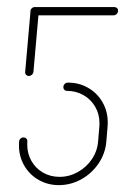

<svg xmlns="http://www.w3.org/2000/svg" viewBox="-20 -539 364 559"><path d="M164.4 -285.2Q164.4 -290.7 168.3 -294.6Q172.2 -298.5 177.8 -298.5Q210.4 -298.5 236.9 -283.1Q263.3 -267.8 278.5 -241.3Q293.7 -214.8 293.7 -182.6Q293.7 -175.2 293.3 -171.5L289.6 -127Q286.7 -92.2 267 -63.1Q247.4 -34.1 216.7 -17Q185.9 0 151.5 0Q118.9 0 92.2 -15.4Q65.6 -30.7 50.4 -57.2Q35.2 -83.7 35.2 -115.6Q35.2 -123.3 35.6 -127Q35.9 -131.9 39.6 -135.4Q43.3 -138.9 48.5 -138.9Q53.3 -138.9 56.7 -135.6Q60 -132.2 59.6 -127Q59.3 -124.1 59.3 -118.1Q59.3 -91.9 71.5 -70.4Q83.7 -48.9 105.2 -36.5Q126.7 -24.1 153.3 -24.1Q181.5 -24.1 206.5 -38Q231.5 -51.9 247.4 -75.4Q263.3 -98.9 265.6 -127L269.3 -171.5Q269.6 -174.8 269.6 -180.7Q269.6 -206.7 257.2 -228.1Q244.8 -249.6 223.1 -262Q201.5 -274.4 175.2 -274.4Q170.4 -274.4 167.4 -277.6Q164.4 -280.7 164.4 -285.2ZM64.1 -317.8Q59.3 -317.8 55.9 -321.3Q52.6 -324.8 53.3 -330L68.9 -507H93L77.4 -330Q76.7 -324.8 72.8 -321.3Q68.9 -317.8 64.1 -317.8ZM68.5 -505.9Q68.5 -511.1 72.4 -514.8Q76.3 -518.5 81.5 -518.5H312.6Q317.4 -518.5 320.6 -515.6Q323.7 -512.6 323.7 -507.8Q323.7 -502.2 319.8 -498.3Q315.9 -494.4 310.7 -494.4H79.6Q74.8 -494.4 71.7 -497.8Q68.5 -501.1 68.5 -505.9Z"/></svg>

Font: 26F Galaxy Sans Thin
Style: Italic
Weight: 100
Italic angle: -4.99998°
Designer: C₂₉H₂₅N₃O₅
Version: Version 1.200